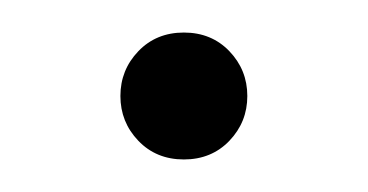

<svg xmlns="http://www.w3.org/2000/svg" viewBox="-20 -380 226 118"><path d="M132 -321Q132 -305 121 -293.5Q110 -282 93 -282Q76 -282 65 -293.5Q54 -305 54 -321Q54 -337 65 -348.5Q76 -360 93 -360Q110 -360 121 -348.5Q132 -337 132 -321Z"/></svg>

Font: Fira Sans Condensed ExtraLight
Style: Regular
Weight: 275
Width: 3
Designer: Carrois Corporate & Edenspiekermann AG
Foundry: Carrois Corporate GbR & Edenspiekermann AG
Version: Version 4.203